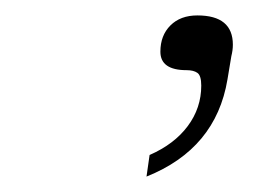

<svg xmlns="http://www.w3.org/2000/svg" viewBox="-20 -720 343 249"><path d="M174 -519Q206 -533 223.5 -556.5Q241 -580 241 -609Q241 -622 236 -625.5Q231 -629 222 -629Q188 -629 188 -653Q188 -674 201 -687Q214 -700 236 -700Q282 -700 282 -662Q282 -655 280 -647L275 -617Q260 -527 170 -491Z"/></svg>

Font: Be Vietnam Thin
Style: Italic
Weight: 250
Italic angle: -9°
Designer: Gabriel Lam
Foundry: TypeRant
Version: Version 3.000